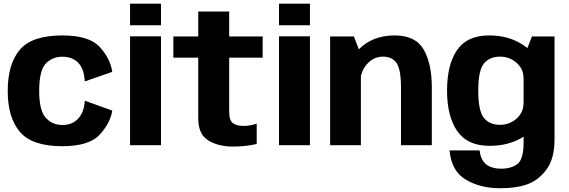

<svg xmlns="http://www.w3.org/2000/svg" viewBox="-20 -791 3100 1046"><path d="M319.5 5.5Q467 5.5 524.5 -58.8Q582 -123 591.5 -188.5L442 -242.5Q438 -179.5 406 -144.8Q374 -110 319.5 -110Q266 -110 229.8 -148.8Q193.5 -187.5 193.5 -295.5Q193.5 -407.5 229.5 -444.8Q265.5 -482 319.5 -482Q374.5 -482 406.2 -449Q438 -416 442 -347.5L591.5 -399.5Q582 -470 524.5 -534Q467 -598 319.5 -598Q154 -598 88 -520Q22 -442 22 -295.5Q22 -151.5 88 -73Q154 5.5 319.5 5.5Z M688.5 0H857V-593H688.5ZM688.5 -771V-653.5H857V-771Z M1248.5 7.5Q1316.5 7.5 1378.5 -6.5V-117.5Q1343 -105 1306 -105Q1269.5 -105 1249 -120Q1228.5 -135 1228.5 -183V-477H1411V-592.5H1228.5V-728H1060V-592.5H924.5V-477H1060V-146Q1060 -59.5 1114.8 -26Q1169.5 7.5 1248.5 7.5Z M1500 0H1668.5V-593H1500ZM1500 -771V-653.5H1668.5V-771Z M1778.5 0H1946V-493L1908 -592.5H1778.5ZM2164.5 0H2332.5V-316.5Q2332.5 -443 2288.5 -520.5Q2244.5 -598 2130 -598Q2009.5 -598 1934.2 -521.8Q1859 -445.5 1859 -367L1941 -329.5Q1941 -397.5 1977.8 -440Q2014.5 -482.5 2066.5 -482.5Q2116.5 -482.5 2140.5 -447.5Q2164.5 -412.5 2164.5 -314Z M2705 234.5Q2797.5 234.5 2857.8 211Q2918 187.5 2959.5 129.2Q3001 71 3001 -32V-592.5H2878L2832.5 -476V-15Q2832.5 77 2798.8 102.5Q2765 128 2710.5 128Q2678 128 2652.2 118Q2626.5 108 2611.5 85.5Q2596.5 63 2593 28.5H2429Q2439.5 142 2518.5 188.2Q2597.5 234.5 2705 234.5ZM2647 3.5Q2753 3.5 2830 -45Q2907 -93.5 2907 -154L2832 -228Q2832 -178.5 2794 -144.8Q2756 -111 2703.5 -111Q2647.5 -111 2616.5 -148.2Q2585.5 -185.5 2585.5 -297Q2585.5 -408 2616.5 -445.2Q2647.5 -482.5 2703.5 -482.5Q2756 -482.5 2794 -449Q2832 -415.5 2832 -366.5L2906.5 -435.5Q2906.5 -495.5 2828.8 -546.8Q2751 -598 2645 -598Q2524.5 -598 2470 -518.2Q2415.5 -438.5 2415.5 -297.5Q2415.5 -157 2471 -76.8Q2526.5 3.5 2647 3.5Z"/></svg>

Font: Anybody Thin
Style: Bold
Weight: 700
Version: Version 1.113;gftools[0.9.25]